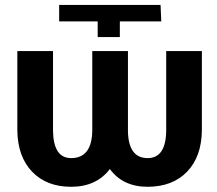

<svg xmlns="http://www.w3.org/2000/svg" viewBox="-20 -731 860 762"><path d="M781.2 -528.3V-214.8Q780.3 -109.9 722.9 -50Q665.5 9.8 566.9 10.3H565.9Q467.8 10.3 416 -60.1Q362.3 10.3 262.2 10.3Q165 10.3 107.7 -49.3Q50.3 -108.9 48.8 -212.9V-528.3H190.4V-210.9Q192.4 -103.5 262.2 -103.5Q344.7 -103.5 346.2 -212.9V-528.3H487.8V-209.5Q490.2 -103.5 565.9 -103.5Q637.7 -103.5 639.6 -210.4V-528.3ZM214.8 -646V-711.4H617.2L620.1 -646H455.6V-584H367.7V-646Z"/></svg>

Font: Roboto
Style: Bold
Weight: 700
Designer: Google
Version: Version 2.134; 2016; ttfautohint (v1.6)